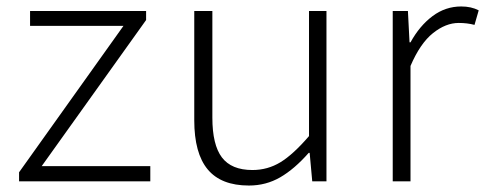

<svg xmlns="http://www.w3.org/2000/svg" viewBox="-20 -561 1540 594"><path d="M39 -28 362 -481H73V-527H432V-499L109 -47H445V0H39Z M581 -189V-527H637V-197Q637 -113 666.5 -74Q696 -35 761 -35Q808 -35 847.5 -59Q887 -83 936 -140V-527H990V0H946L938 -88H935Q891 -38 847 -12.5Q803 13 750 13Q664 13 622.5 -37Q581 -87 581 -189Z M1195 -527H1242L1247 -430H1250Q1278 -481 1318 -511Q1358 -541 1407 -541Q1438 -541 1461 -529L1448 -484Q1426 -490 1399 -490Q1359 -490 1319.5 -458.5Q1280 -427 1250 -357V0H1195Z"/></svg>

Font: Nebula Sans Light
Style: Regular
Weight: 300
Designer: Paul D. Hunt for Adobe (as Source Sans)
Foundry: Nebula Entertainment & Broadcasting LLC
Version: Version 1.010